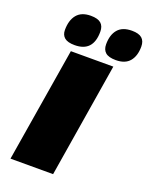

<svg xmlns="http://www.w3.org/2000/svg" viewBox="-169 -1018 862 1105"><g transform="rotate(20 262.0 -465.5)"><path d="M37 0 152 -700H412L298 0ZM412 -740Q368 -740 348.5 -757Q329 -774 329 -807Q329 -865 357 -898Q385 -931 443 -931Q485 -931 504.5 -914Q524 -897 524 -863Q524 -806 496.5 -773Q469 -740 412 -740ZM160 -740Q117 -740 97.5 -756.5Q78 -773 78 -803Q78 -863 106 -897Q134 -931 191 -931Q234 -931 253.5 -914Q273 -897 273 -863Q273 -740 160 -740Z"/></g></svg>

Font: Georama ExtraExtended ExtraBold
Style: Italic
Weight: 800
Width: 8
Italic angle: -9°
Designer: Jean-Baptiste Levee
Foundry: Production Type
Version: Version 1.000